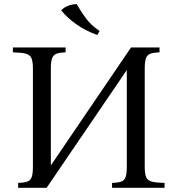

<svg xmlns="http://www.w3.org/2000/svg" viewBox="-20 -890 841 910"><path d="M66 0V-23Q93 -24 108.5 -29Q124 -34 130 -50Q136 -66 136 -100V-565Q136 -600 128.5 -615.5Q121 -631 101 -636Q81 -641 41 -642V-665H291V-642Q264 -641 249 -636Q234 -631 227.5 -615.5Q221 -600 221 -565V-106L601 -665H736V-642Q709 -641 694 -636Q679 -631 672.5 -615.5Q666 -600 666 -565V-100Q666 -66 673 -50Q680 -34 700.5 -29Q721 -24 760 -23V0H511V-23Q538 -24 553.5 -29Q569 -34 575 -50Q581 -66 581 -100V-558L201 0ZM344 -870Q363 -836 387 -803.5Q411 -771 452 -743L441 -724Q386 -744 342.5 -774.5Q299 -805 270 -841Q283 -855 304 -863Q325 -871 344 -870Z"/></svg>

Font: Bona Nova SC
Style: Regular
Weight: 400
Designer: Mateusz Machalski
Foundry: Capitalics
Version: Version 4.001; ttfautohint (v1.8.4.7-5d5b)